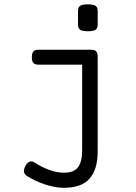

<svg xmlns="http://www.w3.org/2000/svg" viewBox="-20 -686 640 906"><path d="M440.9 -418V27.8Q440.9 113.8 402.6 157Q364.3 200.2 281.2 200.2Q240.7 200.2 193.8 184.8Q147 169.4 108.9 145.5Q92.8 135.7 92.8 120.1Q92.8 110.8 99.1 98.1Q110.8 75.7 127.4 75.7Q135.7 75.7 142.6 80.6Q176.3 102.5 212.4 115.7Q248.5 128.9 281.2 128.9Q329.1 128.9 348.4 103Q367.7 77.1 367.7 21.5V-380.9H161.1Q144.5 -380.9 137.5 -388.9Q130.4 -397 130.4 -416Q130.4 -435.1 137.5 -443.1Q144.5 -451.2 161.1 -451.2H387.7H410.2Q426.8 -451.2 433.8 -443.6Q440.9 -436 440.9 -418ZM394.5 -538.6Q367.7 -538.6 357.9 -545.7Q348.1 -552.7 348.1 -570.3V-633.8Q348.1 -651.4 357.9 -658.4Q367.7 -665.5 394.5 -665.5Q421.4 -665.5 431.2 -658.4Q440.9 -651.4 440.9 -633.8V-570.3Q440.9 -552.7 431.2 -545.7Q421.4 -538.6 394.5 -538.6Z"/></svg>

Font: Courier Prime Code
Style: Regular
Weight: 400
Designer: Alan Dague-Greene
Foundry: Quote-Unquote Apps
Version: Version 3.0318